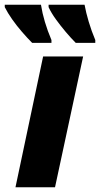

<svg xmlns="http://www.w3.org/2000/svg" viewBox="-52 -786 420 806"><path d="M13 0 129 -549H297L179 0ZM266 -606Q246 -626 224 -652Q202 -678 182.5 -705Q163 -732 152 -756V-766H303Q309 -733 320.5 -694.5Q332 -656 348 -618V-606ZM83 -606Q63 -626 40.5 -652Q18 -678 -1 -705Q-20 -732 -32 -756V-766H120Q131 -696 164 -618V-606Z"/></svg>

Font: Noto Sans Disp ExtBd
Style: Italic
Weight: 800
Italic angle: -12°
Designer: Monotype Design Team
Foundry: Monotype Imaging Inc.
Version: Version 2.000;GOOG;noto-source:20170915:90ef993387c0